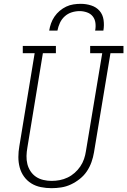

<svg xmlns="http://www.w3.org/2000/svg" viewBox="-20 -975 665 1003"><path d="M249 8Q221 8 193.5 2.5Q166 -3 143.5 -17Q121 -31 105.5 -52.5Q90 -74 83 -100Q76 -126 76 -154.5Q76 -183 81 -211L161 -697H99V-735H272V-697H204L123 -204Q119 -182 118.5 -160Q118 -138 123 -118Q128 -98 139.5 -80.5Q151 -63 168 -51.5Q185 -40 206.5 -35Q228 -30 249 -30Q271 -30 292 -34Q313 -38 333 -47.5Q353 -57 370 -72Q387 -87 399.5 -105.5Q412 -124 419 -144.5Q426 -165 429 -186L514 -697H451V-735H625V-697H557L471 -179Q467 -154 458 -128.5Q449 -103 434 -80.5Q419 -58 397 -40.5Q375 -23 350.5 -11.5Q326 0 300 4Q274 8 249 8ZM237 -815Q240 -834 246.5 -852.5Q253 -871 264.5 -888Q276 -905 292 -918.5Q308 -932 326 -940.5Q344 -949 363.5 -952Q383 -955 402 -955Q430 -955 456.5 -946.5Q483 -938 500 -918.5Q517 -899 521 -871Q525 -843 520 -815H477Q481 -835 478.5 -855Q476 -875 464.5 -889.5Q453 -904 434 -910.5Q415 -917 396 -917Q375 -917 354.5 -910.5Q334 -904 318 -889.5Q302 -875 293 -855.5Q284 -836 280 -815Z"/></svg>

Font: Iosevka Curly Slab XLtExObl
Style: Regular
Weight: 200
Width: 7
Italic angle: -9°
Monospace: yes
Designer: Belleve Invis
Foundry: Belleve Invis
Version: Version 11.0.0; ttfautohint (v1.8.3)